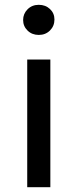

<svg xmlns="http://www.w3.org/2000/svg" viewBox="-20 -777 323 797"><path d="M93 -530H189V0H93ZM76 -694Q76 -720 94.5 -738.5Q113 -757 141 -757Q169 -757 187.5 -739.5Q206 -722 206 -696Q206 -669 187.5 -650.5Q169 -632 141 -632Q113 -632 94.5 -650Q76 -668 76 -694Z"/></svg>

Font: Montserrat Alternates Medium
Style: Regular
Weight: 500
Designer: Julieta Ulanovsky
Foundry: Julieta Ulanovsky
Version: Version 7.200